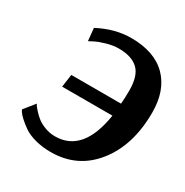

<svg xmlns="http://www.w3.org/2000/svg" viewBox="-156 -787 892 926"><g transform="rotate(30 290.0 -324.5)"><path d="M76 -158Q78 -154 82 -148Q86 -142 100.5 -126Q115 -110 131.5 -97.5Q148 -85 174.5 -75Q201 -65 230 -65Q386 -65 421 -290H141L151 -361H428Q431 -396 431 -436Q431 -518 394.5 -552Q358 -586 287 -586Q254 -586 217 -575Q180 -564 160 -553L139 -542L132 -612Q223 -660 313 -660Q443 -660 511.5 -591Q580 -522 580 -399Q580 -217 489.5 -103Q399 11 250 11Q203 11 163 0Q123 -11 99.5 -27.5Q76 -44 58.5 -60Q41 -76 34 -87L28 -98Z"/></g></svg>

Font: Arsenal
Style: Bold Italic
Weight: 700
Italic angle: -9.10001°
Designer: Andrij Shevchenko
Foundry: Stairsfor
Version: Version 2.001;PS 002.001;hotconv 1.0.88;makeotf.lib2.5.64775